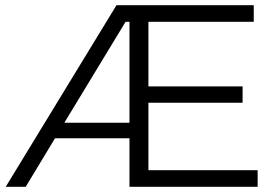

<svg xmlns="http://www.w3.org/2000/svg" viewBox="-20 -720 1073 740"><path d="M2 0H79L192 -187H479V0H973V-64H552V-324H915V-387H552V-636H958V-700H429ZM464 -636H479V-247H228Z"/></svg>

Font: Malon Grotesk
Style: Regular
Weight: 400
Designer: Julieta Ulanovsky
Foundry: Julieta Ulanovsky
Version: Version 7.200